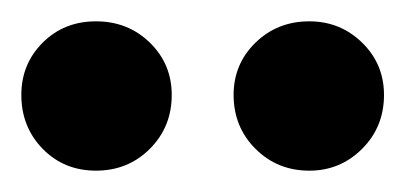

<svg xmlns="http://www.w3.org/2000/svg" viewBox="-120 -743 380 180"><path d="M170 -583Q140 -583 119.5 -603.5Q99 -624 99 -654Q99 -683 119.5 -703Q140 -723 170 -723Q199 -723 219.5 -703Q240 -683 240 -654Q240 -624 219.5 -603.5Q199 -583 170 -583ZM-30 -583Q-60 -583 -80 -603.5Q-100 -624 -100 -654Q-100 -683 -80 -703Q-60 -723 -30 -723Q0 -723 20.5 -703Q41 -683 41 -654Q41 -624 20.5 -603.5Q0 -583 -30 -583Z"/></svg>

Font: Rethink Sans Medium
Style: Italic
Weight: 500
Italic angle: -10°
Designer: The Rethink Sans project authors (Hans Thiessen). DM Sans designed by Colophon Foundry.
Foundry: Rethink Communications LLC
Version: Version 1.001